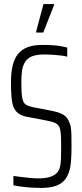

<svg xmlns="http://www.w3.org/2000/svg" viewBox="-20 -917 406 945"><path d="M182 8Q161 8 136.5 6.5Q112 5 88.5 2Q65 -1 46 -5V-51Q66 -48 88 -45.5Q110 -43 130.5 -41Q151 -39 166 -39Q202 -39 224 -45.5Q246 -52 260 -66Q271 -78 275 -94.5Q279 -111 280 -134Q281 -157 281 -185Q281 -229 279.5 -254.5Q278 -280 271.5 -293Q265 -306 250 -312.5Q235 -319 208 -324L108 -343Q83 -349 68.5 -360.5Q54 -372 46.5 -391Q39 -410 36.5 -440Q34 -470 34 -511Q34 -558 42 -593Q50 -628 68 -650.5Q86 -673 115.5 -684.5Q145 -696 189 -696Q215 -696 238 -694.5Q261 -693 280.5 -689.5Q300 -686 311 -683V-638Q297 -642 278 -644Q259 -646 239.5 -647.5Q220 -649 202 -649Q161 -649 138 -640Q115 -631 104 -613Q92 -594 88.5 -569.5Q85 -545 85 -510Q85 -459 89.5 -435Q94 -411 106 -403Q118 -395 140 -390L233 -372Q258 -367 275 -360.5Q292 -354 303.5 -343Q315 -332 322 -313Q327 -303 329 -287.5Q331 -272 331.5 -249Q332 -226 332 -192Q332 -155 329.5 -123.5Q327 -92 318.5 -67.5Q310 -43 293.5 -26Q277 -9 249.5 -0.5Q222 8 182 8ZM158 -757V-762L194 -897H246V-892L193 -757Z"/></svg>

Font: Saira ExtraCondensed Light
Style: Regular
Weight: 300
Width: 2
Designer: Hector Gatti with collaboration of the Omnibus-Type team
Foundry: Omnibus-Type
Version: Version 1.101